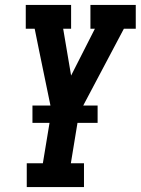

<svg xmlns="http://www.w3.org/2000/svg" viewBox="-20 -755 568 775"><path d="M88 0V-96H153L188 -308L138 -550L120 -639H84V-735H267V-639H235L267 -450L363 -639H345V-735H528V-639H480L299 -297L266 -96H319V0ZM374 -259H111V-329H374Z"/></svg>

Font: Iosevka Slab
Style: Bold Italic
Weight: 700
Italic angle: -9°
Monospace: yes
Designer: Belleve Invis
Foundry: Belleve Invis
Version: Version 11.1.0; ttfautohint (v1.8.3)